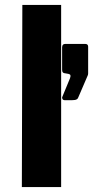

<svg xmlns="http://www.w3.org/2000/svg" viewBox="-20 -762 379 782"><path d="M69 0H229V-742H71ZM243 -354H274C291 -354 297 -358 300 -368L337 -454C338 -456 339 -459 339 -463V-572C339 -579 335 -583 328 -583H245C238 -583 233 -579 233 -569V-478C233 -467 237 -464 248 -463L259 -461C268 -459 269 -454 265 -443L234 -368C231 -362 235 -354 243 -354Z"/></svg>

Font: 18Franklin
Style: Bold
Weight: 700
Designer: Pablo Impallari, Rodrigo Fuenzalida (Modified by Dan O. Williams)
Version: Version 0.025;PS 000.025;hotconv 1.0.88;makeotf.lib2.5.64775